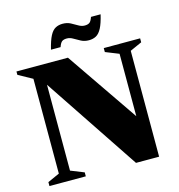

<svg xmlns="http://www.w3.org/2000/svg" viewBox="-123 -970 1007 1079"><g transform="rotate(-15 380.5 -431.0)"><path d="M100.5 -54V-605.5L19 -650.5V-670H318.5L604.5 -253V-616L527 -647V-670H738.5V-647L669.5 -616V0H535L165.5 -553.5V-54L243 -23V0H31.5V-23ZM559 -858Q547 -807 532.8 -780.2Q518.5 -753.5 500.5 -743.8Q482.5 -734 458.5 -734Q433 -734 413 -744.5Q393 -755 375.5 -765.5Q358 -776 340 -776Q322 -776 312 -768.8Q302 -761.5 294 -738H238Q250.5 -789 264.5 -815.8Q278.5 -842.5 296.8 -852.2Q315 -862 338.5 -862Q364.5 -862 384.2 -851.5Q404 -841 421.5 -830.5Q439 -820 457 -820Q475 -820 485 -827.2Q495 -834.5 503 -858Z"/></g></svg>

Font: Newsreader 16pt ExtraBold
Style: Regular
Weight: 800
Designer: Hugues Gentile
Foundry: Production Type
Version: Version 1.003; ttfautohint (v1.8.3)